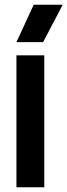

<svg xmlns="http://www.w3.org/2000/svg" viewBox="-20 -795 286 815"><path d="M49.8 -560.1H168V0H49.8ZM49.8 -616.2 123 -774.9H246.1L163.1 -616.2Z"/></svg>

Font: TASA Explorer SemiBold
Style: Regular
Weight: 600
Designer: Weizhong Zhang
Foundry: Local Remote
Version: Version 1.000;Glyphs 3.1.2 (3151)